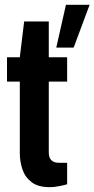

<svg xmlns="http://www.w3.org/2000/svg" viewBox="-20 -763 391 795"><path d="M186 12Q138 12 111 -8.5Q84 -29 73 -61.5Q62 -94 62 -129V-425H9V-526H62L80 -674H182V-526H258V-425H182V-132Q182 -89 224 -89H258V0Q245 4 224 8Q203 12 186 12ZM213 -566 253 -743H351L285 -566Z"/></svg>

Font: Archivo Narrow
Style: Bold
Weight: 700
Designer: Hector Gatti
Foundry: Omnibus-Type
Version: Version 3.002